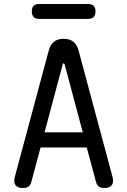

<svg xmlns="http://www.w3.org/2000/svg" viewBox="-20 -935 640 965"><path d="M204 -270H396L305 -611Q303 -617 300 -617Q297 -617 295 -611ZM463 -19 416 -194H184L137 -19Q133 -5 123.5 2.5Q114 10 95 10Q69 10 58 -4.5Q47 -19 55 -48L225 -681Q233 -710 251 -725Q269 -740 300 -740Q331 -740 349 -725Q367 -710 375 -681L545 -48Q553 -19 542 -4.5Q531 10 505 10Q486 10 476.5 2.5Q467 -5 463 -19ZM177 -840Q158 -840 149 -849.5Q140 -859 140 -878Q140 -897 149 -906Q158 -915 177 -915H422Q441 -915 450.5 -906Q460 -897 460 -878Q460 -859 450.5 -849.5Q441 -840 422 -840Z"/></svg>

Font: Maple Mono Normal
Style: Regular
Weight: 400
Monospace: yes
Designer: subframe7536
Version: Version 7.000